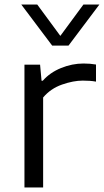

<svg xmlns="http://www.w3.org/2000/svg" viewBox="-20 -828 459 848"><path d="M88 0V-542.5H157L163.5 -471.5H169Q200.5 -507.5 249.5 -527.5Q298.5 -547.5 349 -547.5Q378.5 -547.5 404 -543V-467.5Q390.5 -470 375.8 -471Q361 -472 345.5 -472Q304 -472 254 -454.5Q204 -437 170.5 -397.5V0ZM210.5 -626.5 74 -808H144.5L246.5 -669.5L348.5 -808H419L282.5 -626.5Z"/></svg>

Font: Encode Sans Expanded
Style: Regular
Weight: 400
Width: 7
Designer: Multiple Designers
Foundry: Impallari Type
Version: Version 3.000; ttfautohint (v1.8.3) -l 8 -r 50 -G 200 -x 14 